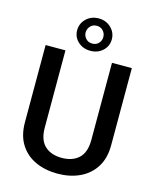

<svg xmlns="http://www.w3.org/2000/svg" viewBox="-137 -1039 928 1142"><g transform="rotate(15 327.0 -468.0)"><path d="M471.2 -710.9H593.3V-235.8Q593.3 -154.8 558.1 -100.1Q522.9 -45.4 462.9 -17.8Q402.8 9.8 328.1 9.8Q251.5 9.8 191.4 -17.8Q131.3 -45.4 96.9 -100.1Q62.5 -154.8 62.5 -235.8V-710.9H184.6V-235.8Q184.6 -159.2 223.4 -123.3Q262.2 -87.4 328.1 -87.4Q394 -87.4 432.6 -123.3Q471.2 -159.2 471.2 -235.8ZM220.7 -845.2Q220.7 -886.7 251.2 -916.3Q281.7 -945.8 327.6 -945.8Q373 -945.8 403.6 -916.3Q434.1 -886.7 434.1 -845.2Q434.1 -803.2 403.6 -774.9Q373 -746.6 327.6 -746.6Q281.7 -746.6 251.2 -774.9Q220.7 -803.2 220.7 -845.2ZM272.9 -845.2Q272.9 -823.7 288.1 -807.4Q303.2 -791 327.6 -791Q352.1 -791 366.9 -807.1Q381.8 -823.2 381.8 -845.2Q381.8 -867.2 366.9 -883.8Q352.1 -900.4 327.6 -900.4Q303.2 -900.4 288.1 -883.8Q272.9 -867.2 272.9 -845.2Z"/></g></svg>

Font: Vazirmatn RD FD Medium
Style: Regular
Weight: 500
Designer: Saber Rastikerdar
Foundry: Saber Rastikerdar
Version: Version 33.003